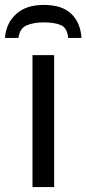

<svg xmlns="http://www.w3.org/2000/svg" viewBox="-47 -760 351 780"><path d="M173 0H85V-536H173ZM131 -740Q205 -740 242.5 -704Q280 -668 284 -606H230Q226 -647 200.5 -658Q175 -669 129 -669Q90 -669 61.5 -657Q33 -645 28 -606H-27Q-22 -666 18.5 -703Q59 -740 131 -740Z"/></svg>

Font: Noto Sans IKEA
Style: Regular
Weight: 400
Designer: Monotype Design Team
Foundry: Monotype Imaging Inc.
Version: Version 2.001